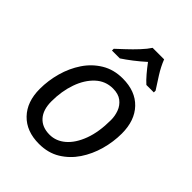

<svg xmlns="http://www.w3.org/2000/svg" viewBox="-219 -880 1002 1002"><g transform="rotate(45 281.5 -379.0)"><path d="M248 8Q155 8 101.5 -47.5Q48 -103 48 -198Q48 -260 65 -321Q82 -382 115.5 -432Q149 -482 199.5 -512.5Q250 -543 316 -543Q410 -543 463 -487.5Q516 -432 516 -336Q516 -275 499 -214Q482 -153 448.5 -103Q415 -53 365 -22.5Q315 8 248 8ZM253 -65Q301 -65 340 -98.5Q379 -132 402.5 -195Q426 -258 426 -346Q426 -376 415.5 -404.5Q405 -433 381 -451.5Q357 -470 317 -470Q262 -470 221.5 -432.5Q181 -395 159 -332.5Q137 -270 137 -195Q137 -133 167.5 -99Q198 -65 253 -65ZM173 -606V-619Q190 -635 218 -661Q246 -687 272.5 -715.5Q299 -744 313 -766H398Q413 -727 438 -687.5Q463 -648 482 -619V-606H427Q409 -622 388.5 -646Q368 -670 348 -697Q318 -670 287.5 -646.5Q257 -623 231 -606Z"/></g></svg>

Font: Noto IKEA Latin
Style: Italic
Weight: 400
Italic angle: -12°
Designer: Monotype Design Team
Foundry: Monotype Imaging Inc.
Version: Version 1.0